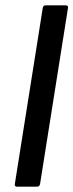

<svg xmlns="http://www.w3.org/2000/svg" viewBox="-20 -703 276 723"><path d="M44 0Q34 0 36 -11L141 -673Q143 -683 152 -683H227Q238 -683 236 -673L131 -11Q129 0 120 0Z"/></svg>

Font: Sofia Sans Semi Condensed SemiBold
Style: Italic
Weight: 600
Italic angle: -9°
Version: Version 4.100